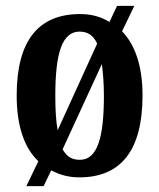

<svg xmlns="http://www.w3.org/2000/svg" viewBox="-20 -596 544 656"><path d="M111 -45 70 40H129L155 -14C183 1 214 10 251 10C393 10 467 -82 467 -270C467 -371 441 -444 397 -489L439 -576H380L354 -521C325 -539 291 -548 254 -548C111 -548 37 -457 37 -270C37 -165 63 -91 111 -45ZM312 -447 177 -151C171 -183 169 -222 169 -270C169 -414 192 -488 252 -488C280 -488 299 -475 312 -447ZM253 -50C225 -50 208 -61 194 -86L328 -377C332 -347 335 -311 335 -268C335 -124 312 -50 253 -50Z"/></svg>

Font: Noto Serif Myanmar ExtraCondensed
Style: Bold
Weight: 700
Width: 2
Designer: Ben Mitchell and the Monotype Design Team
Foundry: Monotype Imaging Inc.
Version: Version 2.106